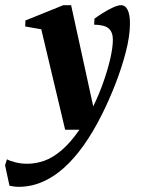

<svg xmlns="http://www.w3.org/2000/svg" viewBox="-105 -485 545 740"><path d="M-33.9 235.1Q-43.6 235.1 -53.1 233.5Q-62.5 231.9 -68.5 230.9L-85.5 151.5L-78.1 128.9Q-66.4 135.5 -45.2 140.8Q-24.1 146.1 -0.1 146.1Q33.6 146.1 66.5 134.3Q99.4 122.4 133 93.6Q166.6 64.9 201.2 15H146.1L54.1 -372.1L-7.9 -383L-7.1 -406L139 -465H169.1L254.4 -74.9Q277.4 -122.4 294.2 -170.8Q311.1 -219.2 320.6 -261.2Q330 -303.2 330 -331.9Q330 -360.9 314.1 -375.1Q298.1 -389.3 257.9 -389.9L259 -412.9Q269.5 -421.1 289.2 -433.6Q308.9 -446.1 329.1 -455.6Q349.4 -465 361.1 -465Q377.9 -465 386.9 -446.9Q395.9 -428.8 395.9 -395Q395.9 -346 379.8 -284.1Q363.7 -222.3 339.1 -159.5Q314.5 -96.8 287.9 -44Q254.5 23.1 217.6 75Q180.8 126.9 140.7 162.6Q100.6 198.2 57 216.7Q13.4 235.1 -33.9 235.1Z"/></svg>

Font: Ancizar Serif Light
Style: Italic
Weight: 300
Italic angle: -4°
Designer: Cesar Puertas, Viviana Monsalve, Julian Moncada, Julian Prieto, Jose Castro, Felipe Aragon, Mariel Hernandez, Sara Alarc
Version: Version 8.100